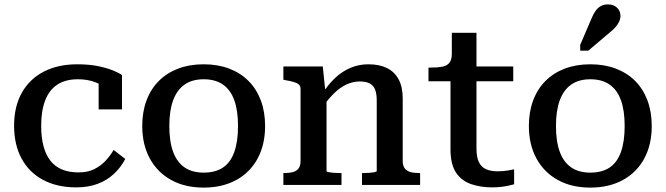

<svg xmlns="http://www.w3.org/2000/svg" viewBox="-20 -840 3024 872"><path d="M337 -57Q378 -57 407.5 -71.5Q437 -86 459 -109.5Q481 -133 496 -159L549 -118Q529 -80 497.5 -50.5Q466 -21 423.5 -5Q381 11 326 11Q240 11 176.5 -22.5Q113 -56 78.5 -119Q44 -182 44 -269Q44 -356 79 -418.5Q114 -481 178.5 -514.5Q243 -548 331 -548Q385 -548 426 -539.5Q467 -531 494.5 -519.5Q522 -508 534 -499V-343H428V-478Q439 -477 447.5 -472.5Q456 -468 461.5 -461Q467 -454 469 -446Q471 -438 470 -432Q450 -452 414.5 -466Q379 -480 334 -480Q277 -480 240 -455.5Q203 -431 185 -383.5Q167 -336 167 -269Q167 -216 177.5 -176.5Q188 -137 208.5 -110.5Q229 -84 261 -70.5Q293 -57 337 -57Z M1184 -268Q1184 -183 1150 -120Q1116 -57 1053 -22.5Q990 12 905 12Q820 12 757.5 -22.5Q695 -57 660.5 -120Q626 -183 626 -268Q626 -332 645.5 -384Q665 -436 701.5 -472.5Q738 -509 789.5 -528.5Q841 -548 905 -548Q969 -548 1020.5 -528.5Q1072 -509 1108.5 -472.5Q1145 -436 1164.5 -384Q1184 -332 1184 -268ZM749 -268Q749 -197 766.5 -150Q784 -103 818.5 -79.5Q853 -56 905 -56Q958 -56 992.5 -79Q1027 -102 1044 -149.5Q1061 -197 1061 -268Q1061 -338 1044 -385Q1027 -432 992.5 -456Q958 -480 905 -480Q853 -480 818.5 -456Q784 -432 766.5 -385Q749 -338 749 -268Z M1267 0V-54H1270Q1293 -54 1310 -58.5Q1327 -63 1336 -75Q1345 -87 1345 -108V-435Q1345 -449 1337.5 -456Q1330 -463 1314.5 -467.5Q1299 -472 1276 -476L1267 -478V-538H1446L1458 -421L1463 -417V-63Q1463 -60 1473.5 -58Q1484 -56 1499 -55Q1514 -54 1527 -54H1531V0ZM1888 0H1624V-54H1627Q1640 -54 1655 -55Q1670 -56 1680.5 -58Q1691 -60 1691 -63V-384Q1691 -413 1684 -432Q1677 -451 1660 -460.5Q1643 -470 1614 -470Q1584 -470 1555 -457Q1526 -444 1498.5 -417.5Q1471 -391 1443 -351V-413Q1470 -456 1502 -486Q1534 -516 1572 -532Q1610 -548 1653 -548Q1703 -548 1737.5 -531Q1772 -514 1790.5 -479.5Q1809 -445 1809 -393V-108Q1809 -87 1818.5 -75Q1828 -63 1844.5 -58.5Q1861 -54 1885 -54H1888Z M1926 -471V-533H1936Q1967 -533 1988.5 -537Q2010 -541 2021 -555Q2032 -569 2032 -595L2111 -538H2311V-471ZM2144 -166Q2144 -126 2155 -103.5Q2166 -81 2187.5 -71.5Q2209 -62 2239 -62Q2264 -62 2285.5 -65.5Q2307 -69 2315 -71V-3Q2304 0 2288 3.5Q2272 7 2253.5 9Q2235 11 2215 11Q2164 11 2120.5 -3.5Q2077 -18 2051.5 -55.5Q2026 -93 2026 -162V-522L2032 -530V-691H2144Z M2940 -268Q2940 -183 2906 -120Q2872 -57 2809 -22.5Q2746 12 2661 12Q2576 12 2513.5 -22.5Q2451 -57 2416.5 -120Q2382 -183 2382 -268Q2382 -332 2401.5 -384Q2421 -436 2457.5 -472.5Q2494 -509 2545.5 -528.5Q2597 -548 2661 -548Q2725 -548 2776.5 -528.5Q2828 -509 2864.5 -472.5Q2901 -436 2920.5 -384Q2940 -332 2940 -268ZM2505 -268Q2505 -197 2522.5 -150Q2540 -103 2574.5 -79.5Q2609 -56 2661 -56Q2714 -56 2748.5 -79Q2783 -102 2800 -149.5Q2817 -197 2817 -268Q2817 -338 2800 -385Q2783 -432 2748.5 -456Q2714 -480 2661 -480Q2609 -480 2574.5 -456Q2540 -432 2522.5 -385Q2505 -338 2505 -268ZM2666 -755Q2674 -775 2684.5 -790Q2695 -805 2709 -812.5Q2723 -820 2741 -820Q2767 -820 2782.5 -805Q2798 -790 2798 -768Q2798 -755 2792 -742Q2786 -729 2775.5 -717Q2765 -705 2751 -694L2652 -610H2615V-636Z"/></svg>

Font: Roboto Serif 20pt Medium
Style: Regular
Weight: 500
Version: Version 1.008